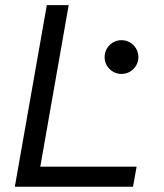

<svg xmlns="http://www.w3.org/2000/svg" viewBox="-20 -713 626 733"><path d="M36.6 0H487.8L501.5 -76.7H133.8L242.2 -693.4H158.7ZM443.8 -430.7C479.5 -430.7 508.3 -459.5 508.3 -495.1C508.3 -530.8 479.5 -559.6 443.8 -559.6C408.2 -559.6 379.4 -530.8 379.4 -495.1C379.4 -459.5 408.2 -430.7 443.8 -430.7Z"/></svg>

Font: Cascadia Code SemiLight
Style: Italic
Weight: 350
Italic angle: -10°
Monospace: yes
Designer: Aaron Bell
Foundry: Saja Typeworks
Version: Version 2404.023